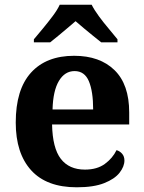

<svg xmlns="http://www.w3.org/2000/svg" viewBox="-20 -786 612 816"><path d="M306.1 10Q178 10 112.4 -62.3Q46.9 -134.6 46.9 -265.2Q46.9 -405.7 111.8 -477.3Q176.8 -548.9 295 -548.9Q404.2 -548.9 466.6 -488Q529.1 -427.2 529.1 -308.2V-256.9H201.3Q203.3 -156.6 238.5 -110.9Q273.7 -65.2 341 -65.2Q392.4 -65.2 425.5 -89.3Q458.5 -113.4 475.3 -147.9Q489.3 -143.8 499.1 -132.5Q508.8 -121.1 508.8 -104.1Q508.8 -78.3 488.1 -51.8Q467.3 -25.3 422.8 -7.7Q378.3 10 306.1 10ZM375.9 -320.8Q375.9 -397.3 357.8 -440.6Q339.6 -483.9 297 -483.9Q255.4 -483.9 230.4 -442.1Q205.4 -400.4 203.3 -320.8ZM124 -619Q140 -638 161.6 -664Q183.2 -690 203.5 -717Q223.9 -744 233.9 -766H369.5Q380.5 -744 400.3 -717Q420.1 -690 442.2 -664Q464.3 -638 479.3 -619V-606H410.2Q396.4 -617 376.3 -633.2Q356.2 -649.3 336.2 -666.1Q316.2 -682.9 301.2 -696Q286.2 -682.9 266.1 -666.1Q246.1 -649.3 226.8 -633.2Q207.5 -617 193.2 -606H124Z"/></svg>

Font: Noto Serif Gurmukhi
Style: Regular
Weight: 400
Designer: Vaibhav Singh and the Monotype Design Team
Foundry: Monotype Imaging Inc.
Version: Version 2.003